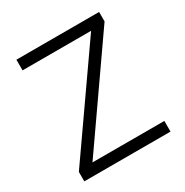

<svg xmlns="http://www.w3.org/2000/svg" viewBox="-160 -821 918 951"><g transform="rotate(-30 299.0 -345.0)"><path d="M52 0V-54L454 -629H62V-690H535V-636L134 -61H545V0Z"/></g></svg>

Font: Oxanium ExtraLight Light
Style: Regular
Weight: 300
Version: Version 2.000